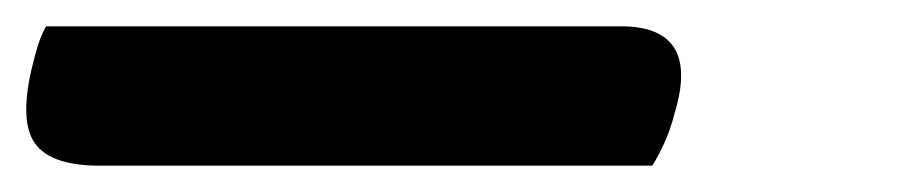

<svg xmlns="http://www.w3.org/2000/svg" viewBox="-66 52 686 146"><path d="M-31 72H406Q467 72 447 138Q444 150 439.5 160Q435 170 430 178H10Q-30 178 -41 158.5Q-52 139 -39 93Q-36 81 -31 72Z"/></svg>

Font: Recursive Mn Csl St Med
Style: Italic
Weight: 500
Italic angle: -15°
Monospace: yes
Version: Version 1.079;hotconv 1.0.112;makeotfexe 2.5.65598; ttfautoh